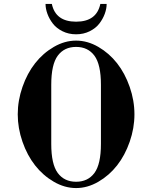

<svg xmlns="http://www.w3.org/2000/svg" viewBox="-20 -936 752 974"><path d="M94 -217Q70 -286 70 -356Q70 -426 94 -495Q118 -564 158 -615Q198 -666 253 -698Q308 -730 366 -730Q424 -730 479 -698Q534 -666 574 -615Q614 -564 638 -495Q662 -426 662 -356Q662 -286 638 -217Q614 -148 574 -97Q534 -46 479 -14Q424 18 366 18Q308 18 253 -14Q198 -46 158 -97Q118 -148 94 -217ZM240 -206Q240 -103 273 -58.5Q306 -14 366 -14Q426 -14 459 -58.5Q492 -103 492 -206V-506Q492 -609 459 -653.5Q426 -698 366 -698Q306 -698 273 -653.5Q240 -609 240 -506ZM211 -916H243Q262 -826 366 -826Q470 -826 489 -916H521Q521 -892 511.5 -866Q502 -840 484 -816.5Q466 -793 435 -777.5Q404 -762 366 -762Q328 -762 297 -777.5Q266 -793 248 -816.5Q230 -840 220.5 -866Q211 -892 211 -916Z"/></svg>

Font: Old Standard TT
Style: Bold
Weight: 700
Designer: Alexey Kryukov <alexios@thessalonica.org.ru>
Version: Version 2.2